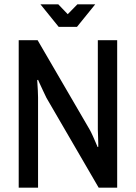

<svg xmlns="http://www.w3.org/2000/svg" viewBox="-20 -873 632 893"><path d="M67 0V-686H155L396 -272Q403 -260 412 -240Q421 -220 427.5 -204.5Q434 -189 434 -189L437 -190Q437 -190 437 -206Q437 -222 436 -241.5Q435 -261 435 -270V-686H525V0H439L196 -418Q190 -431 180.5 -450.5Q171 -470 164 -486Q157 -502 157 -502L153 -500Q153 -500 154 -485Q155 -470 156 -451Q157 -432 157 -420V0ZM253 -748 168 -853H251L295 -807L340 -853H423L338 -748Z"/></svg>

Font: Archivo Narrow Medium
Style: Regular
Weight: 500
Designer: Hector Gatti
Foundry: Omnibus-Type
Version: Version 3.002